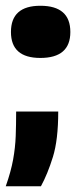

<svg xmlns="http://www.w3.org/2000/svg" viewBox="-30 -517 285 666"><path d="M-10 129Q8 78 15.5 36.5Q23 -5 24.5 -45Q26 -85 26 -130H172Q172 -32 153.5 27.5Q135 87 112 129ZM110 -316Q8 -316 8 -406Q8 -497 110 -497Q214 -497 214 -406Q214 -316 110 -316Z"/></svg>

Font: Bricolage Grotesque 48pt ExtraBold
Style: Regular
Weight: 800
Designer: Mathieu Triay
Foundry: Atelier Triay
Version: Version 1.000; ttfautohint (v1.8.4.7-5d5b);gftools[0.9.32]